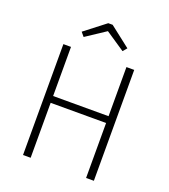

<svg xmlns="http://www.w3.org/2000/svg" viewBox="-157 -1000 981 1113"><g transform="rotate(20 333.5 -443.5)"><path d="M504 -339H162V0H115V-684H162V-381H504V-684H552V0H504ZM190 -788 318 -887H345L472 -788L451 -763L332 -843L211 -763Z"/></g></svg>

Font: FiraGO ExtraLight
Style: Regular
Weight: 200
Designer: bBox Type
Foundry: bBox Type GmbH
Version: Version 1.001